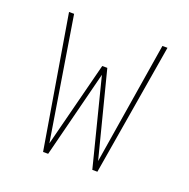

<svg xmlns="http://www.w3.org/2000/svg" viewBox="-99 -615 699 711"><g transform="rotate(20 250.0 -260.0)"><path d="M163 0H143L56 -520H76L154 -38L240 -374H260L346 -38L424 -520H444L357 0H337L250 -343Z"/></g></svg>

Font: Iosevka Thin
Style: Regular
Weight: 100
Monospace: yes
Designer: Belleve Invis
Foundry: Belleve Invis
Version: Version 32.5.0; ttfautohint (v1.8.4)